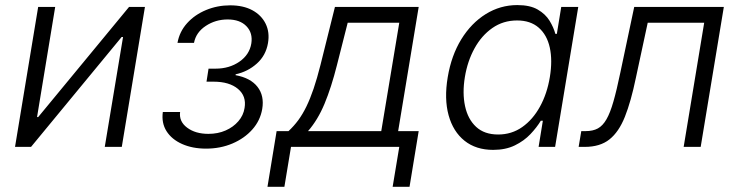

<svg xmlns="http://www.w3.org/2000/svg" viewBox="-20 -573 2882 749"><path d="M455.1 0H388.7L460 -428.7H454.6L101.1 0H38.6L128.9 -545.9H195.3L124.5 -116.2H128.9L483.4 -545.9H545.4Z M783.7 6.8Q731 6.8 690.4 -11.2Q649.9 -29.3 629.6 -61.3Q609.4 -93.3 615.2 -136.2H682.6Q677.7 -99.1 710 -75Q742.2 -50.8 793 -50.8Q830.1 -50.8 860.1 -64Q890.1 -77.1 909.9 -100.1Q929.7 -123 934.1 -151.9Q941.9 -198.2 908.2 -226.3Q874.5 -254.4 813 -254.4H785.6L793.5 -305.2H821.3Q874.5 -305.2 913.8 -332.3Q953.1 -359.4 960.4 -403.3Q966.8 -444.3 941.4 -470.7Q916 -497.1 868.2 -497.1Q820.8 -497.1 782.7 -471.9Q744.6 -446.8 736.8 -405.8H672.4Q680.2 -449.7 710 -482.7Q739.7 -515.6 783.9 -533.9Q828.1 -552.2 877.9 -552.2Q929.2 -552.2 964.6 -533Q1000 -513.7 1016.4 -480.2Q1032.7 -446.8 1025.4 -404.8Q1017.1 -356.4 981.9 -325Q946.8 -293.5 899.4 -283.2L898.9 -279.8Q957.5 -269 984.6 -234.1Q1011.7 -199.2 1002.9 -147.5Q995.1 -102.5 964.4 -67.9Q933.6 -33.2 886.7 -13.2Q839.8 6.8 783.7 6.8Z M1023.4 155.8 1059.1 -61.5H1105.5Q1126.5 -81.1 1143.6 -104.2Q1160.6 -127.4 1175.3 -157.5Q1189.9 -187.5 1203.4 -227.1Q1216.8 -266.6 1230 -318.8L1286.6 -545.9H1613.3L1533.2 -61.5H1613.3L1577.6 155.8H1511.7L1537.6 0H1115.2L1089.4 155.8ZM1181.6 -61.5H1467.3L1537.6 -484.4H1336.4L1294.4 -318.8Q1272.5 -231.9 1246.1 -168.5Q1219.7 -105 1181.6 -61.5Z M1903.8 11.7Q1836.9 11.7 1792.2 -23.9Q1747.6 -59.6 1730 -123.5Q1712.4 -187.5 1726.6 -272Q1740.7 -356.4 1779.5 -419.7Q1818.4 -482.9 1875 -518.1Q1931.6 -553.2 1998 -553.2Q2047.9 -553.2 2077.9 -535.6Q2107.9 -518.1 2123.8 -492.2Q2139.6 -466.3 2146.5 -440.9H2152.3L2169.4 -545.9H2235.8L2145.5 0H2081.1L2097.7 -102.1H2089.8Q2074.2 -76.2 2049.3 -49.8Q2024.4 -23.4 1988.5 -5.9Q1952.6 11.7 1903.8 11.7ZM1923.3 -48.3Q1976.1 -48.3 2017.3 -77.4Q2058.6 -106.4 2086.4 -157Q2114.3 -207.5 2125 -272.5Q2135.7 -337.4 2124.8 -387.2Q2113.8 -437 2081.5 -465.1Q2049.3 -493.2 1997.1 -493.2Q1942.9 -493.2 1900.6 -463.6Q1858.4 -434.1 1831.1 -384.3Q1803.7 -334.5 1793.5 -272.5Q1783.2 -210 1794.2 -158.9Q1805.2 -107.9 1837.4 -78.1Q1869.6 -48.3 1923.3 -48.3Z M2237.3 0 2247.6 -61.5H2264.6Q2293 -61.5 2312.3 -72Q2331.5 -82.5 2345.9 -107.7Q2360.4 -132.8 2373 -177Q2385.7 -221.2 2399.9 -289.6L2454.1 -545.9H2803.7L2713.4 0H2647L2727.1 -484.4H2506.8L2460.4 -268.6Q2441.4 -176.8 2417.7 -117.4Q2394 -58.1 2357.4 -29.1Q2320.8 0 2261.2 0Z"/></svg>

Font: Inter Light
Style: Italic
Weight: 300
Italic angle: -9.3988°
Designer: Rasmus Andersson
Foundry: rsms
Version: Version 4.001;git-66647c0bb